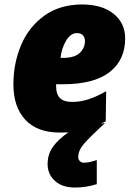

<svg xmlns="http://www.w3.org/2000/svg" viewBox="-20 -583 596 859"><path d="M231 -206V-198Q231 -161 248.5 -144Q266 -127 302 -127Q340 -127 376.5 -139Q413 -151 455 -175L453 -40L430 -29L450 -33Q381 31 355.5 60.5Q330 90 330 120Q330 130 337 137.5Q344 145 355 145Q379 145 413 133V241Q365 256 315 256Q258 256 225.5 226Q193 196 193 151Q193 107 217 73.5Q241 40 286 9Q273 10 246 10Q147 10 93.5 -47Q40 -104 40 -206Q40 -300 74.5 -381.5Q109 -463 178.5 -513Q248 -563 348 -563Q436 -563 488 -521.5Q540 -480 540 -411Q540 -315 470.5 -260.5Q401 -206 259 -206ZM251 -324H262Q313 -324 336.5 -346Q360 -368 360 -399Q360 -415 351 -425Q342 -435 324 -435Q296 -435 275.5 -400.5Q255 -366 251 -324Z"/></svg>

Font: Noto Sans Display Black
Style: Italic
Weight: 900
Italic angle: -12°
Designer: Monotype Design team
Foundry: Monotype Imaging Inc.
Version: Version 1.000